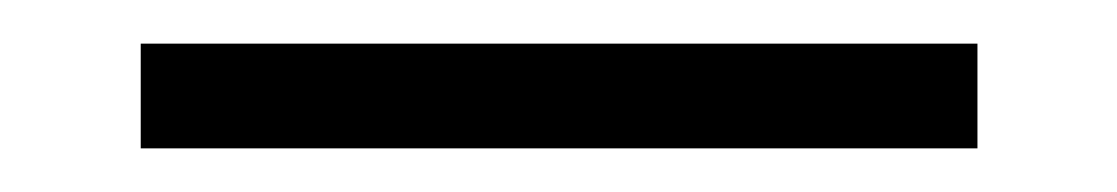

<svg xmlns="http://www.w3.org/2000/svg" viewBox="-20 -20 512 88"><path d="M44.5 48V0H428V48Z"/></svg>

Font: Encode Sans Condensed Light
Style: Regular
Weight: 300
Width: 3
Designer: Multiple Designers
Foundry: Impallari Type
Version: Version 3.000; ttfautohint (v1.8.3) -l 8 -r 50 -G 200 -x 14 